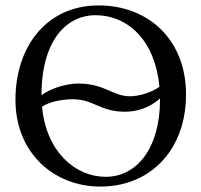

<svg xmlns="http://www.w3.org/2000/svg" viewBox="-20 -678 742 708"><path d="M666 -329C666 -536 523 -658 344 -658C150 -658 37 -504 37 -310C37 -113 180 10 350 10C461 10 549 -38 604 -116C644 -173 666 -245 666 -329ZM331 -622C452 -622 552 -529 568 -358C536 -335 490 -323 459 -323C396 -323 366 -370 268 -370C232 -370 172 -356 133 -327C133 -537 232 -622 331 -622ZM570 -315V-310C570 -131 484 -26 370 -26C257 -26 150 -119 135 -285C170 -307 221 -312 250 -312C325 -312 349 -266 441 -266C479 -266 528 -277 570 -315Z"/></svg>

Font: Libertinus Math
Style: Regular
Weight: 400
Designer: Philipp H. Poll, Khaled Hosny
Foundry: Caleb Maclennan
Version: Version 7.050;RELEASE